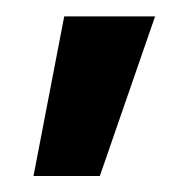

<svg xmlns="http://www.w3.org/2000/svg" viewBox="-20 -119 231 235"><path d="M58.6 -98.9H169.8L102.2 96.4H21Z"/></svg>

Font: Cairo
Style: Bold
Weight: 700
Designer: Mohamed Gaber
Foundry: Kief Type Foundry
Version: Version 2.100